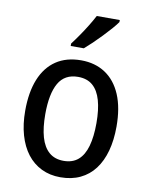

<svg xmlns="http://www.w3.org/2000/svg" viewBox="-87 -829 702 902"><g transform="rotate(10 264.5 -378.0)"><path d="M482.4 -270Q482.4 -206.1 468.3 -154.3Q454.1 -102.5 426.5 -65.9Q398.9 -29.3 357.9 -9.8Q316.9 9.8 263.2 9.8Q212.9 9.8 172.9 -9.8Q132.8 -29.3 104.7 -65.7Q76.7 -102.1 61.8 -153.8Q46.9 -205.6 46.9 -270Q46.9 -357.9 72 -420.2Q97.2 -482.4 146 -515.4Q194.8 -548.3 265.6 -548.3Q332 -548.3 380.9 -516.1Q429.7 -483.9 456.1 -421.9Q482.4 -359.9 482.4 -270ZM142.6 -270Q142.6 -205.6 155.5 -160.6Q168.5 -115.7 195.6 -92.3Q222.7 -68.8 265.1 -68.8Q307.6 -68.8 334.5 -92Q361.3 -115.2 374 -160.2Q386.7 -205.1 386.7 -270Q386.7 -334 374 -378.4Q361.3 -422.9 334.5 -446Q307.6 -469.2 264.6 -469.2Q200.7 -469.2 171.6 -418.2Q142.6 -367.2 142.6 -270ZM410.6 -766.1V-756.3Q400.4 -741.7 383.1 -721.9Q365.7 -702.1 345.2 -680.7Q324.7 -659.2 304.2 -639.6Q283.7 -620.1 267.1 -606H204.6V-617.7Q222.2 -640.6 239.7 -666.3Q257.3 -691.9 273.2 -717.8Q289.1 -743.7 300.8 -766.1Z"/></g></svg>

Font: Open Sans SemiCondensed Medium
Style: Regular
Weight: 500
Width: 4
Designer: Monotype Design Team
Foundry: Monotype Imaging Inc.
Version: Version 3.000